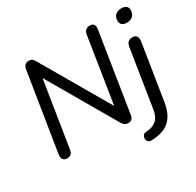

<svg xmlns="http://www.w3.org/2000/svg" viewBox="-187 -925 1360 1330"><g transform="rotate(-30 493.0 -260.5)"><path d="M91 7Q70 7 60 -6.5Q50 -20 53 -45L153 -672Q157 -693 168.5 -702.5Q180 -712 197 -712Q215 -712 224 -705Q233 -698 242 -682L572 -115H550L637 -669Q641 -691 653.5 -701.5Q666 -712 687 -712Q708 -712 717 -698.5Q726 -685 722 -661L623 -34Q620 -13 609.5 -3Q599 7 582 7Q564 7 553.5 -0.5Q543 -8 533 -24L204 -590H226L138 -36Q135 -14 123.5 -3.5Q112 7 91 7ZM662 191Q647 192 637.5 185Q628 178 625.5 167.5Q623 157 625.5 146.5Q628 136 636 128.5Q644 121 658 121Q707 119 737.5 94Q768 69 777 13L850 -449Q854 -472 867 -483Q880 -494 902 -494Q923 -494 933 -480Q943 -466 940 -441L869 7Q859 69 834 109Q809 149 767 169Q725 189 662 191ZM919 -600Q893 -600 880 -613Q867 -626 869 -649Q871 -677 888.5 -691.5Q906 -706 936 -706Q961 -706 974.5 -693.5Q988 -681 986 -658Q983 -630 966 -615Q949 -600 919 -600Z"/></g></svg>

Font: Nunito Medium
Style: Italic
Weight: 500
Designer: Vernon Adams
Foundry: Vernon Adams
Version: Version 3.601